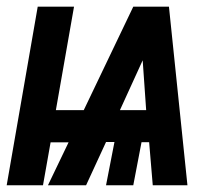

<svg xmlns="http://www.w3.org/2000/svg" viewBox="-32 -548 639 568"><path d="M409.2 -127.4H386.7L362.3 0H281.7L306.6 -127.9H281.7L222.7 0H109.9L170.9 -127H117.7L95.2 0H-12.2L79.6 -528.3H187L133.3 -222.2H215.8L362.3 -528.3H467.8L522.5 0H419.9ZM322.8 -222.2H400.4L390.1 -369.6Z"/></svg>

Font: Roboto Mono
Style: Bold Italic
Weight: 700
Designer: Google
Version: Version 2.000985; 2015; ttfautohint (v1.3)